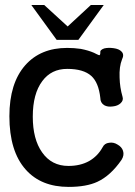

<svg xmlns="http://www.w3.org/2000/svg" viewBox="-20 -731 540 769"><path d="M249 -455.1Q314.5 -455.1 345.7 -426.8Q375 -400.4 381.8 -338.9Q381.8 -319.3 397.5 -309.6Q411.1 -301.8 431.6 -304.7Q451.2 -306.6 462.9 -317.4Q475.6 -329.1 470.7 -343.8Q460 -380.9 459 -419.9Q457 -463.9 468.8 -493.2Q478.5 -512.7 466.8 -524.4Q457 -535.2 434.6 -538.1Q414.1 -541 397.5 -537.1Q379.9 -531.2 381.8 -520.5Q381.8 -510.7 377.9 -509.8Q376 -509.8 366.2 -514.6L356.4 -519.5Q334 -529.3 303.7 -535.2Q276.4 -539.1 249 -539.1Q142.6 -539.1 81.1 -469.7Q17.6 -397.5 17.6 -265.6Q17.6 -125 83 -51.8Q144.5 17.6 254.9 17.6Q326.2 17.6 370.1 -2.9Q422.9 -27.3 466.8 -90.8Q478.5 -109.4 472.7 -127Q467.8 -142.6 450.2 -152.3Q434.6 -162.1 417 -159.2Q398.4 -157.2 390.6 -140.6Q371.1 -105.5 336.9 -85.9Q301.8 -66.4 253.9 -66.4Q186.5 -66.4 148.4 -121.1Q111.3 -173.8 111.3 -263.7Q111.3 -355.5 149.4 -406.2Q185.5 -455.1 249 -455.1ZM157.2 -710.9H105.5L207 -571.3H293.9L395.5 -710.9H343.8L251 -625Z"/></svg>

Font: GungsuhChe
Style: Regular
Weight: 400
Monospace: yes
Version: Version 2.21